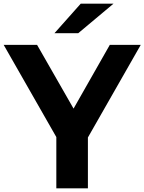

<svg xmlns="http://www.w3.org/2000/svg" viewBox="-51 -1021 783 1041"><path d="M244.4 -841.1 386.7 -1001.1H564.4L373.3 -841.1ZM425.6 0H254.4V-277.8L-31.1 -777.8H150L347.8 -432.2L544.4 -777.8H712.2L425.6 -275.6Z"/></svg>

Font: Paperlogy 8 ExtraBold
Style: Regular
Weight: 800
Designer: redesigned by Lee Juim, glyphs from Gmarket Sans & Montserrat
Foundry: PT&
Version: Version 1.001